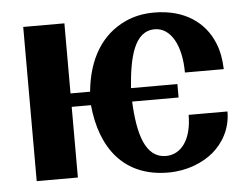

<svg xmlns="http://www.w3.org/2000/svg" viewBox="-44 -591 842 655"><g transform="rotate(-5 377.0 -264.0)"><path d="M57 0H198V-242H264C278 -93 356 10 507 10C572 10 626 -13 662 -43C697 -73 726 -119 726 -180H593C593 -94 555 -47 504 -47C433 -47 410 -131 405 -242H564V-288H405C413 -393 433 -481 503 -481C558 -481 593 -418 593 -325H726C725 -357 720 -387 709 -414C679 -489 609 -538 506 -538C469 -538 436 -531 408 -518C326 -481 276 -402 265 -288H198V-528H57Z"/></g></svg>

Font: Aerodynamic
Style: Regular
Weight: 500
Designer: Google
Version: Version 2.000980; 2014